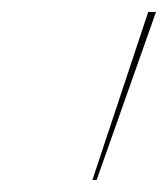

<svg xmlns="http://www.w3.org/2000/svg" viewBox="-20 -720 280 320"><path d="M227 -700 134 -420H141L240 -700Z"/></svg>

Font: Jost* 200 Hairline Italic
Style: Italic
Weight: 100
Italic angle: -10°
Version: Version 3.200; ttfautohint (v0.97) -l 8 -r 50 -G 200 -x 14 -